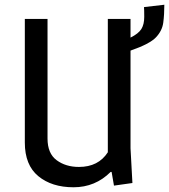

<svg xmlns="http://www.w3.org/2000/svg" viewBox="-20 -780 715 812"><path d="M532 -700V-621Q566 -638 578 -657.5Q590 -677 590 -708.5Q590 -740 589 -750L675 -760Q675 -719 670.5 -684.5Q666 -650 639.5 -622Q613 -594 532 -566V-153L540 -6L462 5L452 -53H448Q383 12 291 12Q199 12 142 -35Q85 -82 85 -177V-700H181V-194Q181 -131 219.5 -102.5Q258 -74 314 -74Q396 -74 436 -136V-700Z"/></svg>

Font: Magra
Style: Regular
Weight: 400
Designer: Viviana Monsalve
Foundry: Viviana Monsalve
Version: Version 1.001